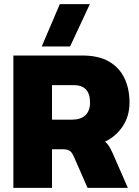

<svg xmlns="http://www.w3.org/2000/svg" viewBox="-20 -914 675 934"><path d="M183 -688 271 -894H417L321 -688ZM45 0V-644H380Q459 -644 509.5 -615Q560 -586 585 -534.5Q610 -483 610 -415Q610 -350 577.5 -300.5Q545 -251 491 -225Q502 -216 510 -203.5Q518 -191 528 -169L602 0H406L338 -155Q330 -173 318.5 -180.5Q307 -188 286 -188H233V0ZM233 -332H332Q373 -332 395.5 -353.5Q418 -375 418 -415Q418 -500 338 -500H233Z"/></svg>

Font: Kanit
Style: Bold
Weight: 700
Designer: Katatrad Team
Foundry: CadsonDemak
Version: Version 2.000; ttfautohint (v1.8.3)